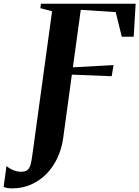

<svg xmlns="http://www.w3.org/2000/svg" viewBox="-140 -763 751 1034"><path d="M-75 251.5Q-89.5 251.5 -101.8 249.2Q-114 247 -120.5 243L-105 131Q-89 145 -67.8 153.5Q-46.5 162 -26.5 162Q-9 162 2.5 156.2Q14 150.5 21.2 133.2Q28.5 116 33 80.5L140.5 -702.5L77.5 -719L80.5 -743H590.5L580 -565H516L483 -698L295 -710L252.5 -400.5L471.5 -412.5L461.5 -352.5L247 -361L200.5 -21Q192.5 38 169.2 87.5Q146 137 109.8 173.8Q73.5 210.5 26.8 231Q-20 251.5 -75 251.5Z"/></svg>

Font: Merriweather 120pt
Style: Bold Italic
Weight: 700
Italic angle: -7.8°
Version: Version 2.101